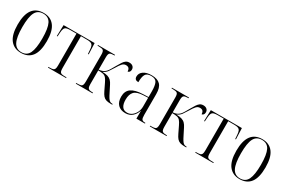

<svg xmlns="http://www.w3.org/2000/svg" viewBox="72 -1421 3404 2308"><g transform="rotate(30 1774.0 -267.0)"><path d="M256 10Q161 10 107.5 -58Q54 -126 54 -268Q54 -544 259 -544Q355 -544 407 -476Q459 -408 459 -268Q459 -126 407.5 -58Q356 10 256 10ZM257 0Q333 0 364 -65Q395 -130 395 -268Q395 -410 363.5 -472Q332 -534 258 -534Q182 -534 150 -471.5Q118 -409 118 -268Q118 -128 151 -64Q184 0 257 0Z M629 0V-10H647Q675 -10 691 -14.5Q707 -19 714 -34Q721 -49 721 -82V-525H635Q601 -525 582 -518Q563 -511 554.5 -491.5Q546 -472 544 -435L541 -382H531L536 -536H967L973 -382H963L959 -435Q957 -472 948.5 -491Q940 -510 921 -517.5Q902 -525 868 -525H783V-82Q783 -49 789.5 -34Q796 -19 812 -14.5Q828 -10 857 -10H880V0Z M1015 0V-10H1032Q1061 -10 1077.5 -14.5Q1094 -19 1100.5 -34.5Q1107 -50 1107 -83V-454Q1107 -502 1091 -514Q1075 -526 1032 -526H1013V-536H1250V-526H1242Q1201 -526 1185 -514.5Q1169 -503 1169 -456V-284Q1226 -286 1262 -323Q1277 -339 1292.5 -365.5Q1308 -392 1328 -427Q1349 -464 1365.5 -489.5Q1382 -515 1401 -528.5Q1420 -542 1448 -542Q1479 -542 1497 -525.5Q1515 -509 1515 -483Q1515 -463 1506 -451.5Q1497 -440 1482 -437Q1481 -464 1468.5 -479.5Q1456 -495 1427 -495Q1398 -495 1376.5 -471.5Q1355 -448 1327 -400Q1303 -360 1281.5 -330Q1260 -300 1220 -283Q1267 -282 1296 -273Q1325 -264 1344 -244.5Q1363 -225 1378 -194L1419 -113Q1439 -72 1453 -50Q1467 -28 1481 -19Q1495 -10 1514 -10H1521V0H1499Q1459 0 1434 -8.5Q1409 -17 1391.5 -37.5Q1374 -58 1357 -94L1312 -187Q1294 -225 1277.5 -243.5Q1261 -262 1236 -267.5Q1211 -273 1169 -273V-81Q1169 -49 1176 -34Q1183 -19 1198.5 -14.5Q1214 -10 1241 -10H1248V0Z M1706 10Q1640 10 1602.5 -28Q1565 -66 1565 -139Q1565 -217 1617.5 -254Q1670 -291 1776 -295L1853 -298V-377Q1853 -458 1834 -496Q1815 -534 1754 -534Q1697 -534 1677 -500Q1657 -466 1657 -391Q1603 -391 1603 -440Q1603 -486 1643.5 -515Q1684 -544 1757 -544Q1838 -544 1876.5 -504Q1915 -464 1915 -375V-87Q1915 -40 1926 -25Q1937 -10 1971 -10H1975V0H1856V-107H1854Q1838 -55 1800 -22.5Q1762 10 1706 10ZM1721 -6Q1759 -6 1788.5 -28.5Q1818 -51 1835.5 -87Q1853 -123 1853 -166V-288L1786 -285Q1698 -281 1663.5 -244Q1629 -207 1629 -134Q1629 -73 1651.5 -39.5Q1674 -6 1721 -6Z M2042 0V-10H2059Q2088 -10 2104.5 -14.5Q2121 -19 2127.5 -34.5Q2134 -50 2134 -83V-454Q2134 -502 2118 -514Q2102 -526 2059 -526H2040V-536H2277V-526H2269Q2228 -526 2212 -514.5Q2196 -503 2196 -456V-284Q2253 -286 2289 -323Q2304 -339 2319.5 -365.5Q2335 -392 2355 -427Q2376 -464 2392.5 -489.5Q2409 -515 2428 -528.5Q2447 -542 2475 -542Q2506 -542 2524 -525.5Q2542 -509 2542 -483Q2542 -463 2533 -451.5Q2524 -440 2509 -437Q2508 -464 2495.5 -479.5Q2483 -495 2454 -495Q2425 -495 2403.5 -471.5Q2382 -448 2354 -400Q2330 -360 2308.5 -330Q2287 -300 2247 -283Q2294 -282 2323 -273Q2352 -264 2371 -244.5Q2390 -225 2405 -194L2446 -113Q2466 -72 2480 -50Q2494 -28 2508 -19Q2522 -10 2541 -10H2548V0H2526Q2486 0 2461 -8.5Q2436 -17 2418.5 -37.5Q2401 -58 2384 -94L2339 -187Q2321 -225 2304.5 -243.5Q2288 -262 2263 -267.5Q2238 -273 2196 -273V-81Q2196 -49 2203 -34Q2210 -19 2225.5 -14.5Q2241 -10 2268 -10H2275V0Z M2673 0V-10H2691Q2719 -10 2735 -14.5Q2751 -19 2758 -34Q2765 -49 2765 -82V-525H2679Q2645 -525 2626 -518Q2607 -511 2598.5 -491.5Q2590 -472 2588 -435L2585 -382H2575L2580 -536H3011L3017 -382H3007L3003 -435Q3001 -472 2992.5 -491Q2984 -510 2965 -517.5Q2946 -525 2912 -525H2827V-82Q2827 -49 2833.5 -34Q2840 -19 2856 -14.5Q2872 -10 2901 -10H2924V0Z M3291 10Q3196 10 3142.5 -58Q3089 -126 3089 -268Q3089 -544 3294 -544Q3390 -544 3442 -476Q3494 -408 3494 -268Q3494 -126 3442.5 -58Q3391 10 3291 10ZM3292 0Q3368 0 3399 -65Q3430 -130 3430 -268Q3430 -410 3398.5 -472Q3367 -534 3293 -534Q3217 -534 3185 -471.5Q3153 -409 3153 -268Q3153 -128 3186 -64Q3219 0 3292 0Z"/></g></svg>

Font: Noto Serif Display SemiCondensed Light
Style: Regular
Weight: 300
Width: 4
Designer: Monotype Design Team
Foundry: Monotype Imaging Inc.
Version: Version 2.009